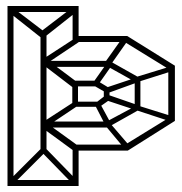

<svg xmlns="http://www.w3.org/2000/svg" viewBox="-20 -620 608 640"><path d="M5 -599H25V0H5ZM222 -127H242V0H222ZM235 -20V0H9L10 -20ZM406 -138V-118H222V-138ZM404 -500V-480H235V-500ZM221 -351H240V-265H221ZM429 -359H448V-256H429ZM18 0 5 -13 117 -125 130 -112ZM229 0 120 -112 133 -125 242 -13ZM115 -110V-508L135 -505V-110ZM233 -112 129 -188 138 -208 246 -130ZM325 -405 389 -495 406 -485 349 -404ZM325 -406 345 -417 448 -359 438 -343ZM389 -484 404 -500 563 -401 550 -385ZM437 -346 426 -361 550 -399 560 -385ZM541 -401H563V-217H541ZM391 -134 552 -233 563 -217 406 -118ZM434 -270 555 -232V-213L424 -256ZM324 -210 343 -214 409 -137 399 -120ZM332 -213 433 -267 440 -252 344 -198ZM344 -215V-195H135V-215ZM345 -417V-397H129V-417ZM223 -278 243 -270 134 -197 123 -213ZM294 -275 313 -276 345 -217 331 -203ZM313 -281V-264H230V-281ZM298 -351 301 -332H221V-351ZM285 -337 338 -412 354 -404 309 -340ZM326 -321 345 -320V-290H326ZM340 -310 334 -328 436 -362 445 -348ZM340 -304 444 -268 436 -252 321 -290ZM295 -274 334 -304 348 -289 308 -261ZM294 -334 309 -348 347 -325 334 -311ZM120 -492 15 -575 31 -588 128 -514ZM227 -600V-580H5V-600ZM123 -492 115 -514 212 -588 228 -575ZM226 -326 120 -407 129 -427 240 -344ZM222 -600H242V-480H222ZM223 -488 243 -480 134 -407 123 -423Z"/></svg>

Font: Octagon Variable
Style: Regular
Weight: 400
Designer: Alexander Royter, Emma Schmalisch, Felix Willnauer, Friederike Temme, Greta Wachholz, Jason Tsiakas, Julia Baskal, Julia
Foundry: Type Design @ HAW Hamburg
Version: Version 1.000